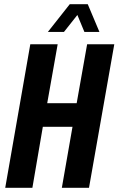

<svg xmlns="http://www.w3.org/2000/svg" viewBox="-20 -899 567 919"><path d="M5 0 125 -687H256L206 -405H347L397 -687H527L406 0H276L327 -292H185L135 0ZM209 -746 314 -879H400L456 -746H384L336 -862L377 -861L286 -746Z"/></svg>

Font: Archivo ExtraCondensed
Style: Bold Italic
Weight: 700
Width: 2
Italic angle: -10°
Designer: Hector Gatti
Foundry: Omnibus-Type
Version: Version 2.001